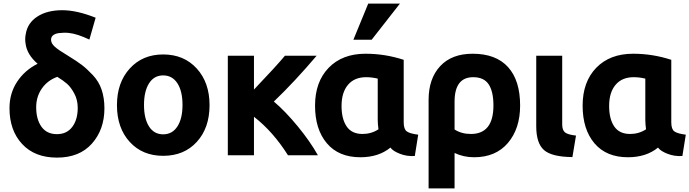

<svg xmlns="http://www.w3.org/2000/svg" viewBox="-20 -850 3849 1072"><path d="M300 -421Q245 -401 213.5 -355.5Q182 -310 182 -251Q182 -184 211.5 -142.5Q241 -101 298 -101Q353 -101 383.5 -141.5Q414 -182 414 -248Q414 -292 395 -327.5Q376 -363 355 -381.5Q334 -400 300 -421ZM190 -494Q131 -545 123 -605Q118 -634 124 -661Q134 -722 188.5 -757.5Q243 -793 328 -793Q409 -793 514 -751L479 -629Q412 -661 365 -666Q338 -669 307 -665Q265 -658 265 -628Q265 -608 286 -589Q307 -570 361 -538Q410 -508 437.5 -487Q465 -466 498.5 -430.5Q532 -395 547.5 -349Q563 -303 563 -245Q563 -127 493.5 -48.5Q424 30 298 30Q174 30 103.5 -46Q33 -122 33 -246Q33 -329 75.5 -393.5Q118 -458 190 -494Z M1150 -263Q1150 -136 1079 -58Q1008 20 891 20Q775 20 704 -58Q633 -136 633 -263Q633 -389 704.5 -467.5Q776 -546 891 -546Q1007 -546 1078.5 -467.5Q1150 -389 1150 -263ZM999 -264Q999 -341 970.5 -385Q942 -429 891 -429Q840 -429 812 -384.5Q784 -340 784 -264Q784 -188 812 -144Q840 -100 891 -100Q942 -100 970.5 -144Q999 -188 999 -264Z M1398 17H1252V-539H1398V-350Q1521 -479 1571 -539H1748Q1626 -395 1509 -283Q1573 -229 1642.5 -144.5Q1712 -60 1755 17H1588Q1504 -116 1398 -198Z M2160 -26Q2094 28 1992 28Q1871 28 1805 -50Q1739 -128 1739 -260Q1739 -393 1815 -471.5Q1891 -550 2021 -550Q2130 -550 2234 -516V-167Q2234 -129 2251 -116.5Q2268 -104 2315 -98L2296 21Q2252 24 2212.5 8.5Q2173 -7 2160 -26ZM2089 -181V-411Q2057 -419 2024 -419Q1959 -419 1923 -376.5Q1887 -334 1887 -258Q1887 -186 1915.5 -144Q1944 -102 2004 -102Q2053 -102 2093 -128Q2089 -160 2089 -181ZM2055 -628H1953L2036 -830H2213Z M2627 28Q2568 28 2518 4V202H2373V-292Q2373 -411 2437.5 -480.5Q2502 -550 2619 -550Q2749 -550 2816.5 -475.5Q2884 -401 2884 -261Q2884 -132 2816 -52Q2748 28 2627 28ZM2518 -282V-127Q2557 -102 2609 -102Q2735 -102 2735 -261Q2735 -339 2708.5 -379Q2682 -419 2622 -419Q2518 -419 2518 -282Z M3196 -93 3176 27Q3061 26 3017.5 -12Q2974 -50 2974 -145V-173V-539H3119V-155Q3119 -123 3135 -110.5Q3151 -98 3196 -93Z M3654 -26Q3588 28 3486 28Q3365 28 3299 -50Q3233 -128 3233 -260Q3233 -393 3309 -471.5Q3385 -550 3515 -550Q3624 -550 3728 -516V-167Q3728 -129 3745 -116.5Q3762 -104 3809 -98L3790 21Q3746 24 3706.5 8.5Q3667 -7 3654 -26ZM3583 -181V-411Q3551 -419 3518 -419Q3453 -419 3417 -376.5Q3381 -334 3381 -258Q3381 -186 3409.5 -144Q3438 -102 3498 -102Q3547 -102 3587 -128Q3583 -160 3583 -181Z"/></svg>

Font: Repo
Style: Bold
Weight: 700
Designer: Stefan Peev
Foundry: Context Ltd
Version: Version 001.000